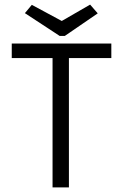

<svg xmlns="http://www.w3.org/2000/svg" viewBox="-20 -813 540 833"><path d="M371 -793 248 -722 118 -792 88 -756 239 -657H261L404 -755ZM208 0H279V-561H463V-624H31V-561H208Z"/></svg>

Font: Inconsolata Thin
Style: Regular
Weight: 100
Monospace: yes
Designer: Raph Levien, Cyreal, Brenton Simpson
Foundry: Raph Levien, Cyreal, Google
Version: Version 3.100